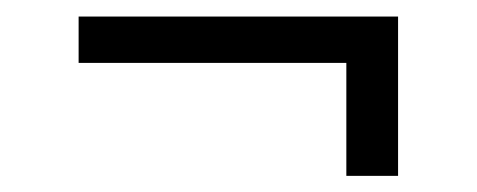

<svg xmlns="http://www.w3.org/2000/svg" viewBox="-20 -398 576 232"><path d="M398.5 -185.5V-322H75V-378H461V-185.5Z"/></svg>

Font: Spline Sans Light
Style: Regular
Weight: 300
Designer: Eben Sorkin, Mirko Velimirovic
Foundry: Sorkin Type
Version: Version 1.000; ttfautohint (v1.8.3)